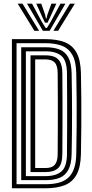

<svg xmlns="http://www.w3.org/2000/svg" viewBox="-20 -1010 492 1030"><path d="M43.9 0V-800H224.2Q285.2 -800 327.1 -783.6Q368.9 -767.1 390.8 -727.3Q412.7 -687.4 414.2 -616.7Q415.6 -543.3 416.2 -474.4Q416.7 -405.5 416.2 -334.5Q415.8 -263.5 414.2 -184.1Q412.7 -112.9 390.6 -72.8Q368.4 -32.6 326.6 -16.3Q284.7 0 224 0ZM68.8 -21.7H224Q263 -21.7 293.4 -29.4Q323.8 -37.1 344.7 -55.4Q365.7 -73.7 377 -105.3Q388.4 -136.8 389.2 -184.5Q390.7 -260.2 391.2 -329.9Q391.7 -399.6 391.2 -469.7Q390.7 -539.8 389.2 -616.3Q387.9 -680.4 368.1 -715.5Q348.3 -750.7 311.9 -764.5Q275.4 -778.3 224.2 -778.3H68.8ZM93.8 -43.5V-756.5H224.2Q268.1 -756.5 298.9 -744.6Q329.7 -732.6 346.5 -702Q363.2 -671.4 364.3 -615.7Q365.5 -559 366 -506Q366.5 -453 366.5 -401Q366.5 -349 366 -295.6Q365.5 -242.3 364.3 -185.1Q363.2 -130.1 346.8 -99.2Q330.3 -68.3 299.5 -55.9Q268.7 -43.5 224 -43.5ZM118.8 -65.2H224Q279.5 -65.2 309.1 -90Q338.8 -114.7 339.3 -184.1Q340 -260.7 340.2 -330.1Q340.4 -399.6 340.2 -469.5Q340 -539.4 339.3 -616.7Q338.8 -684.1 310.1 -709.5Q281.4 -734.8 224.2 -734.8H118.8ZM143.7 -86.9V-713.1H224.2Q253.1 -713.1 273.1 -704.6Q293.2 -696.2 303.7 -675.3Q314.1 -654.4 314.4 -616.7Q315.1 -540.9 315.2 -471.3Q315.4 -401.7 315.2 -331.5Q315.1 -261.4 314.4 -184.1Q314 -128 291.2 -107.5Q268.3 -86.9 224 -86.9ZM168.7 -108.7H224Q245.3 -108.7 259.7 -115.4Q274.1 -122.1 281.6 -138.6Q289.1 -155 289.4 -184.1Q290 -256.3 290.2 -325.1Q290.5 -393.8 290.3 -465.2Q290.2 -536.7 289.4 -616.7Q289.1 -658.6 273.2 -675Q257.4 -691.3 224.2 -691.3H168.7ZM74.8 -990.3H100.8L189.7 -844.8H164.5ZM125.1 -990.3H151.9L203.6 -894.4L224.7 -860H231.5L252.6 -894.2L304.3 -990.3H331L246.2 -844.8H210ZM174.6 -990.3H201.4L222.2 -930.8L226.3 -911.4H229.9L234.2 -930.8L255.6 -990.3H282.3L248.5 -916.8L234.9 -888.3H221.3L207.8 -916.8ZM355.4 -990.3H381.4L291.7 -844.8H266.5Z"/></svg>

Font: Big Shoulders Inline Display SC Thin
Style: Regular
Weight: 100
Designer: Patric King
Foundry: XO Type Co
Version: Version 2.002